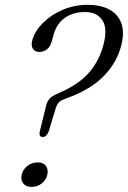

<svg xmlns="http://www.w3.org/2000/svg" viewBox="-20 -746 516 775"><path d="M165.5 -316.5Q168.5 -332 176.8 -343.5Q185 -355 200.5 -362.5L235.5 -378.5Q306 -412 343.5 -457.8Q381 -503.5 397 -563Q415.5 -631 393.2 -664.2Q371 -697.5 324 -697.5Q274.5 -697.5 241.8 -674Q209 -650.5 197 -608L189 -579Q177 -536.5 137.5 -536.5Q120 -536.5 112.2 -549.8Q104.5 -563 110.5 -584.5Q120.5 -620.5 152.8 -653Q185 -685.5 232.2 -706Q279.5 -726.5 333.5 -726.5Q416 -726.5 453 -681.8Q490 -637 468.5 -559Q451 -493.5 401.2 -441.5Q351.5 -389.5 267.5 -356.5L236.5 -344.5Q223.5 -339.5 216.8 -331.8Q210 -324 205.5 -311L175.5 -212.5Q166.5 -193 152.5 -193Q137 -193 140 -213ZM107 8.5Q85.5 8.5 74.5 -4.8Q63.5 -18 67 -37.5Q70.5 -59.5 89 -75Q107.5 -90.5 132 -90.5Q154.5 -90.5 164.8 -77Q175 -63.5 171.5 -43.5Q168.5 -22.5 150.2 -7Q132 8.5 107 8.5Z"/></svg>

Font: Fraunces 72pt S050 Light
Style: Italic
Weight: 300
Italic angle: -16°
Version: Version 1.000; ttfautohint (v1.8.3)